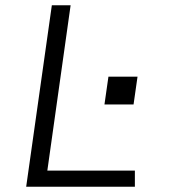

<svg xmlns="http://www.w3.org/2000/svg" viewBox="-20 -706 640 726"><path d="M79 0 176 -686H247L159 -61H490V0ZM375 -311 390 -416H500L485 -311Z"/></svg>

Font: Chivo Mono Medium ExtraLight
Style: Italic
Weight: 250
Italic angle: -8.05°
Monospace: yes
Version: Version 1.008